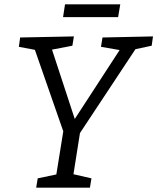

<svg xmlns="http://www.w3.org/2000/svg" viewBox="-20 -866 726 886"><path d="M147 0 154 -43 240 -61 272 -260 141 -636 67 -650 73 -693 321 -698 314 -655 220 -637 325 -317 532 -635 446 -650 453 -693 686 -698 680 -655 605 -639 349 -252 319 -62 402 -43 395 0ZM535 -846 525 -787H271L280 -846Z"/></svg>

Font: Bitter
Style: Italic
Weight: 400
Italic angle: -9°
Designer: Sol Matas, and Bitter project Authors
Foundry: Sol Matas
Version: Version 2.001